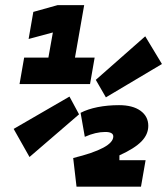

<svg xmlns="http://www.w3.org/2000/svg" viewBox="-20 -713 639 734"><path d="M272.5 0.5 259.8 -108.9Q413.1 -146.5 413.1 -191.4Q413.1 -208.5 382.3 -208.5Q345.7 -208.5 304.2 -189.9L288.1 -281.7Q315.4 -295.9 353.5 -303.5Q391.6 -311 435.1 -311Q487.3 -311 517.1 -289.6Q546.9 -268.1 546.9 -231.9Q546.9 -199.2 520.8 -172.4Q494.6 -145.5 436.5 -119.1V-100.6H536.6L519 0.5ZM54.7 -391.6 72.3 -492.7H165L182.1 -588.9L89.4 -564L107.4 -667.5L200.2 -693.4H301.8L266.6 -492.7H341.8L324.2 -391.6ZM384.8 -340.8 346.2 -407.7 535.2 -574.2 599.1 -468.3ZM92.8 -112.8 32.2 -220.2 245.6 -343.8 282.2 -275.9Z"/></svg>

Font: Cascadia Mono
Style: Bold Italic
Weight: 700
Italic angle: -10°
Monospace: yes
Designer: Aaron Bell
Foundry: Saja Typeworks
Version: Version 2404.023; ttfautohint (v1.8.4)